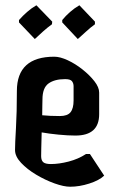

<svg xmlns="http://www.w3.org/2000/svg" viewBox="-20 -715 434 728"><path d="M246 -7Q222 -7 187 -19.5Q152 -32 117.5 -52.5Q83 -73 60 -97.5Q37 -122 37 -146Q37 -170 40.5 -229Q44 -288 44 -370Q44 -500 186 -500Q208 -500 237 -486.5Q266 -473 293 -451.5Q320 -430 338 -407Q356 -384 356 -364V-282Q356 -201 266 -201Q238 -201 202 -204.5Q166 -208 138 -213Q137 -180 136.5 -153.5Q136 -127 136 -123Q136 -107 144 -100Q152 -93 173 -93Q204 -93 240.5 -102.5Q277 -112 306 -131H321L375 -49Q356 -31 318.5 -19Q281 -7 246 -7ZM141 -338Q141 -330 140.5 -314Q140 -298 140 -278Q169 -275 207 -275Q236 -275 247.5 -289.5Q259 -304 259 -334V-388Q259 -399 253 -407Q247 -415 227 -415Q187 -415 164 -398.5Q141 -382 141 -338ZM112 -567 52 -630V-639Q66 -655 82.5 -669.5Q99 -684 118 -695L178 -633L177 -623Q159 -610 143 -595.5Q127 -581 112 -567ZM275 -567 216 -630V-639Q229 -655 245.5 -669.5Q262 -684 281 -695L340 -633V-623Q322 -610 306 -595Q290 -580 275 -567Z"/></svg>

Font: Jaini
Style: Regular
Weight: 400
Designer: Maithili Shingre, Girish Dalvi (Devanagari), Taresh Vohra (Latin)
Foundry: Ek Type
Version: Version 2.000; ttfautohint (v1.8.4.7-5d5b)